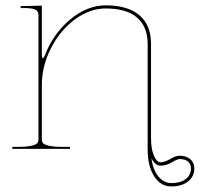

<svg xmlns="http://www.w3.org/2000/svg" viewBox="-20 -542 728 699"><path d="M531.2 33.7Q537.1 77.1 556.9 100.8Q576.7 124.5 604 124.5Q637.7 124.5 656.5 109.6Q675.3 94.7 675.3 71.3Q675.3 55.7 664.6 46.4Q653.8 37.1 634.3 37.1Q625.5 37.1 605.7 49.1Q585.9 61 564.5 61Q544.4 61 531.2 33.7ZM55.2 -520H67.4L132.3 -521.5V-345.7Q132.3 -330.1 136.2 -330.1Q139.2 -330.1 144 -342.3Q174.3 -419.9 235.6 -471.2Q296.9 -522.5 365.2 -522.5Q445.3 -522.5 487.5 -486.6Q529.8 -450.7 529.8 -382.3V-38.1Q529.8 0 540.3 24.4Q550.8 48.8 564.5 48.8Q579.6 48.8 599.6 36.9Q619.6 24.9 634.3 24.9Q658.2 24.9 672.9 37.6Q687.5 50.3 687.5 71.3Q687.5 100.6 664.6 118.7Q641.6 136.7 604 136.7Q564.9 136.7 541.3 99.9Q517.6 63 517.6 2.4V-380.9Q517.6 -444.8 479 -478Q440.4 -511.2 365.2 -511.2Q307.1 -511.2 253.2 -471.7Q199.2 -432.1 165.8 -366.9Q132.3 -301.8 132.3 -231V-35.2Q132.3 -26.4 136.5 -21Q140.6 -15.6 158 -11.5Q175.3 -7.3 207.5 -7.3H234.9V0H24.9V-7.3H44.9Q77.1 -7.3 94.5 -11.5Q111.8 -15.6 116 -21Q120.1 -26.4 120.1 -35.2V-487.3Q120.1 -501.5 108.2 -507.1Q96.2 -512.7 67.4 -512.7H55.2Z"/></svg>

Font: ZnikomitNo24
Style: Thin
Weight: 300
Designer: gluk
Foundry: gluk
Version: Version 0.55